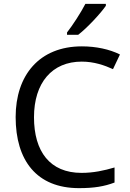

<svg xmlns="http://www.w3.org/2000/svg" viewBox="-20 -1030 672 994"><path d="M528 -1000V-1010H422C399 -965 356 -899 327 -862V-850H385C432 -886 503 -963 528 -1000ZM403 -711C467 -711 521 -692 565 -672L601 -748C547 -775 477 -790 404 -790C183 -790 61 -640 61 -424C61 -199 170 -56 389 -56C468 -56 520 -65 573 -85V-163C519 -147 464 -135 402 -135C238 -135 156 -246 156 -423C156 -602 250 -711 403 -711Z"/></svg>

Font: Noto Sans Malayalam UI
Style: Regular
Weight: 400
Designer: Jelle Bosma - Monotype Design Team
Foundry: Monotype Imaging Inc.
Version: Version 2.104